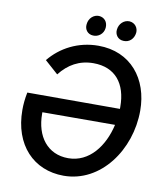

<svg xmlns="http://www.w3.org/2000/svg" viewBox="-94 -944 877 1031"><g transform="rotate(10 344.5 -429.0)"><path d="M559 -396H54C47 -362 44 -330 44 -300C44 -109 159 10 323 10C525 10 668 -191 668 -405C668 -579 563 -710 387 -710C277 -710 183 -660 122 -585L195 -520C241 -579 300 -613 377 -613C496 -613 559 -534 559 -407ZM348 -759C376 -757 405 -777 408 -811C411 -843 392 -866 362 -868C333 -869 307 -846 304 -813C300 -784 319 -760 348 -759ZM514 -759C546 -757 570 -780 574 -813C577 -840 559 -866 528 -868C498 -869 472 -845 469 -812C466 -787 482 -760 514 -759ZM152 -298V-306L548 -307C521 -188 446 -87 331 -87C218 -87 152 -174 152 -298Z"/></g></svg>

Font: Fixel Text 20240404 Medium
Style: Italic
Weight: 500
Width: 4
Italic angle: -10°
Designer: AlfaBravo + MacPaw
Foundry: Kyrylo Tkachov, Marchela Mozhyna, Serhii Makarenko, Maria Weinstein, Zakhar Kryvoshyya
Version: Version 1.211;Glyphs 3.2 (3225)